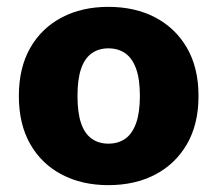

<svg xmlns="http://www.w3.org/2000/svg" viewBox="-20 -530 634 560"><path d="M296 -510Q374 -510 433 -479Q492 -448 525.5 -390Q559 -332 559 -250Q559 -168 525.5 -110Q492 -52 433 -21Q374 10 296 10Q219 10 160 -21Q101 -52 68 -110Q35 -168 35 -250Q35 -332 68 -390Q101 -448 160 -479Q219 -510 296 -510ZM296 -389Q268 -389 247.5 -374.5Q227 -360 216.5 -329.5Q206 -299 206 -250Q206 -201 216.5 -170.5Q227 -140 247.5 -125.5Q268 -111 296 -111Q325 -111 345.5 -125.5Q366 -140 377 -171Q388 -202 388 -250Q388 -299 377 -329.5Q366 -360 345.5 -374.5Q325 -389 296 -389Z"/></svg>

Font: Kantumruy Pro
Style: Bold
Weight: 700
Version: Version 1.002